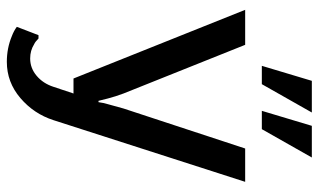

<svg xmlns="http://www.w3.org/2000/svg" viewBox="-210 -730 955 576"><g transform="rotate(90 268.0 -442.5)"><path d="M178 -750 223 -900H318L233 -750ZM313 -750 358 -900H453L368 -750ZM166 15Q125 15 89 0Q73 -6 61 -15L86 -80H96Q106 -70 113 -67Q132 -55 156 -55Q185 -55 208 -74.5Q231 -94 241 -125L261 -185H216L10 -700H115L261 -335Q270 -311 276 -288L283 -260H287Q289 -275 293 -288L306 -335L426 -700H526L341 -125Q322 -66 274.5 -25.5Q227 15 166 15Z"/></g></svg>

Font: Scada
Style: Regular
Weight: 400
Designer: Jovanny Lemonad
Foundry: Jovanny Lemonad
Version: Version 4.100;PS 004.100;hotconv 1.0.88;makeotf.lib2.5.64775